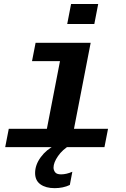

<svg xmlns="http://www.w3.org/2000/svg" viewBox="-20 -745 640 972"><path d="M354.5 -92.8H526.9L508.8 0H6.3L24.4 -92.8H217.3L283.7 -435.5H142.1L160.2 -528.3H439ZM320.3 -623.5 339.8 -724.6H477.1L457.5 -623.5ZM256.3 207.5Q211.9 207.5 184.8 188.2Q157.7 168.9 157.7 130.9Q157.7 89.8 186.3 50.8Q214.8 11.7 260.3 -10.3H335Q296.4 12.2 273.7 45.2Q251 78.1 251 103.5Q251 116.2 259 127Q267.1 137.7 289.1 137.7Q315.9 137.7 346.2 124.5L333.5 191.4Q299.8 207.5 256.3 207.5Z"/></svg>

Font: Cousine
Style: Bold Italic
Weight: 700
Italic angle: -12°
Monospace: yes
Designer: Steve Matteson
Foundry: Ascender Corporation
Version: Version 1.20